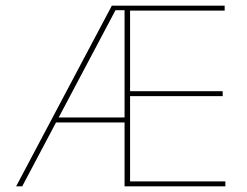

<svg xmlns="http://www.w3.org/2000/svg" viewBox="-20 -659 875 679"><path d="M37 0 375.5 -639H426V-623H388.5L58.5 0ZM172.5 -226V-243.5H427V-226ZM427 0V-17.5H777V0ZM420.5 0V-639H440V0ZM430.5 -319V-336.5H767.5V-319ZM426 -621.5V-639H774.5V-621.5Z"/></svg>

Font: Anek Gurmukhi Thin
Style: Regular
Weight: 250
Designer: Sarang Kulkarni (Gurmukhi), Yesha Goshar (Latin)
Foundry: Ek Type
Version: Version 1.003